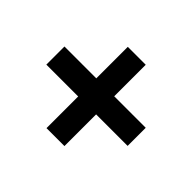

<svg xmlns="http://www.w3.org/2000/svg" viewBox="-115 -759 810 810"><g transform="rotate(-45 290.5 -353.5)"><path d="M344 -406V-596H236V-406H47V-299H236V-111H344V-299H532V-406Z"/></g></svg>

Font: Noto Sans Myanmar UI
Style: Bold
Weight: 700
Designer: Monotype Design Team
Foundry: Monotype Imaging Inc.
Version: Version 2.103